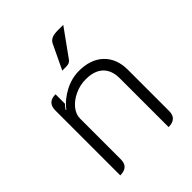

<svg xmlns="http://www.w3.org/2000/svg" viewBox="-209 -841 964 964"><g transform="rotate(-45 273.0 -359.5)"><path d="M77 -452Q77 -509 135 -509V-442Q128 -435 116 -419L118 -415Q150 -457 199.5 -483Q249 -509 301 -509Q384 -509 431.5 -463.5Q479 -418 479 -340V-46Q479 9 420 9V-338Q420 -394 388.5 -424.5Q357 -455 295 -455Q255 -455 218 -438Q181 -421 158.5 -393.5Q136 -366 136 -336V-46Q136 9 77 9ZM306 -701Q313 -714 327.5 -721Q342 -728 371 -728H409L306 -585Q298 -574 286.5 -571Q275 -568 243 -569Z"/></g></svg>

Font: K2D ExtraLight
Style: Regular
Weight: 275
Designer: Katatrad Aksorn Co.,Ltd.
Foundry: Cadson Demak Co.,Ltd.
Version: Version 1.000; ttfautohint (v1.6)